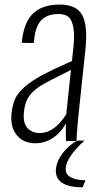

<svg xmlns="http://www.w3.org/2000/svg" viewBox="-20 -607 419 826"><path d="M335.4 198.7Q274.4 198.7 245.6 178.5Q216.8 158.2 220.7 119.1Q224.6 84.5 251.2 50Q277.8 15.6 313 -2H343.3Q268.1 66.4 262.7 114.7Q259.8 142.6 283.9 155.5Q308.1 168.5 347.7 168.5ZM149.9 -34.7Q184.6 -34.7 214.4 -57.6Q244.1 -80.6 265.1 -115.7L285.2 -306.2Q180.7 -254.4 152.8 -236.8Q108.9 -208 94.7 -173.8Q85.9 -153.8 83 -124.5Q78.1 -77.6 98.1 -56.2Q118.2 -34.7 149.9 -34.7ZM132.3 9.3Q80.1 9.3 52 -25.9Q23.9 -61 29.3 -117.2Q33.7 -155.8 44.9 -181.4Q56.2 -207 86.4 -233.4Q116.7 -259.8 162.4 -284.2Q208 -308.6 289.6 -344.7L293.9 -386.2Q301.8 -448.2 296.4 -483.9Q291 -519.5 275.9 -533.2Q260.7 -546.9 230.5 -546.9Q211.4 -546.9 196 -542.5Q180.7 -538.1 165.5 -527.1Q150.4 -516.1 140.4 -493.4Q130.4 -470.7 127 -438L125 -421.9L73.7 -422.9Q73.7 -423.8 74.5 -430.7Q75.2 -437.5 75.2 -438.5Q85.9 -517.6 126 -552.5Q166 -587.4 236.8 -587.4Q309.1 -587.4 333.7 -542Q358.4 -496.6 347.2 -391.6L316.4 -100.6Q308.6 -15.1 309.1 0H263.7Q263.2 -65.4 263.2 -76.7Q244.6 -39.1 209.5 -14.9Q174.3 9.3 132.3 9.3Z"/></svg>

Font: Oswald
Style: Extra-Light
Weight: 200
Designer: Vernon Adams
Foundry: Vernon Adams
Version: 3.0; ttfautohint (v0.94.23-7a4d-dirty) -l 8 -r 50 -G 200 -x 